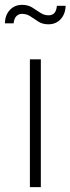

<svg xmlns="http://www.w3.org/2000/svg" viewBox="-53 -770 290 790"><path d="M70 0H115V-526H70ZM146 -670Q177 -670 196.5 -691Q216 -712 217 -746H181Q178 -707 147 -707Q128 -707 112 -718Q96 -729 79 -739.5Q62 -750 38 -750Q7 -750 -12.5 -729Q-32 -708 -33 -674H3Q5 -694 14.5 -703.5Q24 -713 37 -713Q57 -713 72.5 -702.5Q88 -692 105 -681Q122 -670 146 -670Z"/></svg>

Font: Plus Jakarta Sans ExtraLight
Style: Regular
Weight: 200
Designer: Gumpita Rahayu
Foundry: Tokotype
Version: Version 2.004; ttfautohint (v1.8.3)